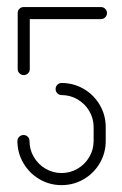

<svg xmlns="http://www.w3.org/2000/svg" viewBox="-20 -539 356 559"><path d="M141.9 -279.6Q141.9 -287 146.9 -292.2Q151.9 -297.4 159.3 -297.4Q194.1 -297.4 223.7 -280.2Q253.3 -263 270.6 -233.3Q287.8 -203.7 287.8 -168.9V-128.5Q287.8 -93.7 270.6 -64.1Q253.3 -34.4 223.7 -17.2Q194.1 0 159.3 0Q124.4 0 95 -17.2Q65.6 -34.4 48.1 -64.1Q30.7 -93.7 30.7 -128.5Q30.7 -135.6 35.9 -140.7Q41.1 -145.9 48.5 -145.9Q55.9 -145.9 60.9 -140.9Q65.9 -135.9 65.9 -128.5Q65.9 -103.3 78.5 -81.9Q91.1 -60.4 112.6 -47.8Q134.1 -35.2 159.3 -35.2Q184.4 -35.2 205.9 -47.8Q227.4 -60.4 240 -81.9Q252.6 -103.3 252.6 -128.5V-168.9Q252.6 -194.1 240 -215.6Q227.4 -237 205.9 -249.6Q184.4 -262.2 159.3 -262.2Q152.2 -262.2 147 -267.4Q141.9 -272.6 141.9 -279.6ZM48.9 -320.4Q41.9 -320.4 36.7 -325.6Q31.5 -330.7 31.5 -337.8V-500.7H66.7V-337.8Q66.7 -330.4 61.5 -325.4Q56.3 -320.4 48.9 -320.4ZM31.5 -501.1Q31.5 -508.5 36.7 -513.5Q41.9 -518.5 48.9 -518.5H273.7Q281.1 -518.5 286.3 -513.3Q291.5 -508.1 291.5 -501.1Q291.5 -493.7 286.3 -488.5Q281.1 -483.3 273.7 -483.3H48.9Q41.5 -483.3 36.5 -488.5Q31.5 -493.7 31.5 -501.1Z"/></svg>

Font: 26F Galaxy Hebrew Light
Style: Regular
Weight: 300
Designer: C₂₉H₂₅N₃O₅
Version: Version 1.000